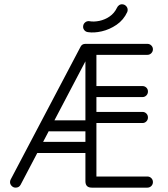

<svg xmlns="http://www.w3.org/2000/svg" viewBox="-20 -860 769 880"><path d="M349.6 -646.4Q356.1 -659 371.6 -659H420.4L393.9 -621.6L74.1 -12.6Q67 0 51.5 0Q41.1 0 33.6 -7.7Q26 -15.4 26 -25.5Q26 -32 29.2 -37.8ZM144.6 -158.8Q133.9 -158.8 126.5 -166.1Q119.1 -173.5 119.1 -184.2Q119.1 -195 126.5 -202.4Q133.9 -209.8 144.6 -209.8H378.6Q389.4 -209.8 396.8 -202.4Q404.1 -195 404.1 -184.2Q404.1 -173.5 396.8 -166.1Q389.4 -158.8 378.6 -158.8ZM208.4 -258.1Q197.6 -258.1 190.2 -265.2Q182.9 -272.2 182.9 -283Q182.9 -293.8 190.2 -301.1Q197.6 -308.5 208.4 -308.5H379.6Q390.4 -308.5 397.8 -301.1Q405.1 -293.8 405.1 -283Q405.1 -272.2 397.8 -265.2Q390.4 -258.1 379.6 -258.1ZM655.4 -51Q666.1 -51 673.5 -43.6Q680.9 -36.2 680.9 -25.5Q680.9 -14.8 673.5 -7.4Q666.1 0 655.4 0H400.8Q371.5 0 371.5 -29.2V-629.8Q371.5 -659 400.8 -659H655.4Q666.1 -659 673.5 -651.6Q680.9 -644.2 680.9 -634.1Q680.9 -623.8 673.5 -616.2Q666.1 -608.6 655.4 -608.6H421.9V-51ZM633.2 -347.1Q643.4 -347.1 650.8 -339.8Q658.1 -332.4 658.1 -321.6Q658.1 -310.9 650.8 -303.5Q643.4 -296.1 633.2 -296.1H396.4Q386.2 -296.1 378.9 -303.5Q371.5 -310.9 371.5 -321.6Q371.5 -332.4 378.9 -339.8Q386.2 -347.1 396.4 -347.1ZM633.2 -465.5Q643.4 -465.5 650.8 -458.4Q658.1 -451.4 658.1 -440.6Q658.1 -429.9 650.8 -422.5Q643.4 -415.1 633.2 -415.1H396.4Q386.2 -415.1 378.9 -422.5Q371.5 -429.9 371.5 -440.6Q371.5 -451.4 378.9 -458.4Q386.2 -465.5 396.4 -465.5ZM516.1 -824.4Q519.6 -832.2 526.6 -836.8Q533.6 -841.2 542.2 -840.2Q552.6 -838.9 559.3 -830.8Q566 -822.8 565 -812Q564.6 -810.5 564.2 -808.7Q563.9 -806.9 563.5 -805.4Q546.5 -768.4 514.2 -746.4Q482 -724.5 446.4 -716.4Q410.9 -708.4 383.9 -712.6Q373.1 -713.6 366.4 -721.9Q359.8 -730.1 361.1 -740.2Q362.1 -750.6 370.1 -757.3Q378 -764 388.8 -763Q409.6 -759.1 434.9 -764.2Q460.2 -769.4 482.2 -784.3Q504.1 -799.2 516.1 -824.4Z"/></svg>

Font: Libertine-Super Thin
Style: Regular
Weight: 100
Designer: Bastien Sozeau
Foundry: NBR — Bastien Sozeau
Version: Version 2.003;gftools[0.9.33]